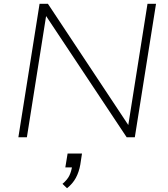

<svg xmlns="http://www.w3.org/2000/svg" viewBox="-20 -725 886 1014"><path d="M77 0 189 -705H233L664 -55H656L759 -705H804L692 0H649L217 -650H225L122 0ZM334 269 310 246Q336 224 346.5 202Q357 180 361 152L373 159H325L337 86H413L404 145Q397 184 380.5 214.5Q364 245 334 269Z"/></svg>

Font: Nunito Sans 10pt SemiExpanded ExtraLight
Style: Italic
Weight: 250
Width: 6
Italic angle: -9°
Designer: Vernon Adams
Foundry: Vernon Adams
Version: Version 3.101;gftools[0.9.27]